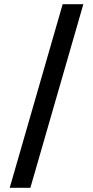

<svg xmlns="http://www.w3.org/2000/svg" viewBox="-20 -789 442 910"><path d="M26 101 277 -769H375L124 101Z"/></svg>

Font: DMSans_18ptMedium
Style: Regular
Weight: 500
Designer: Colophon Foundry, Jonny Pinhorn
Foundry: Colophon Foundry
Version: Version 4.004;gftools[0.9.30]